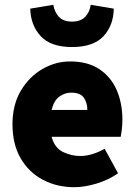

<svg xmlns="http://www.w3.org/2000/svg" viewBox="-20 -768 566 800"><path d="M290 12Q217 12 158.5 -19Q100 -50 66 -108.5Q32 -167 32 -250Q32 -331 66.5 -389.5Q101 -448 156 -480Q211 -512 272 -512Q346 -512 394.5 -479.5Q443 -447 466.5 -392Q490 -337 490 -270Q490 -248 487.5 -227.5Q485 -207 483 -198H195Q208 -151 243 -134.5Q278 -118 314 -118Q362 -118 416 -148L472 -46Q432 -18 382 -3Q332 12 290 12ZM276 -382Q251 -382 228 -366Q205 -350 195 -310H344Q344 -339 329.5 -360.5Q315 -382 276 -382ZM280 -572Q192 -572 150 -617Q108 -662 106 -732L202 -748Q207 -718 225.5 -698Q244 -678 280 -678Q316 -678 335 -698Q354 -718 358 -748L454 -732Q453 -662 411 -617Q369 -572 280 -572Z"/></svg>

Font: Assistant ExtraBold
Style: Regular
Weight: 800
Designer: Hebrew By Ben Nathan, Latin by Paul Hunt
Version: Version 3.000